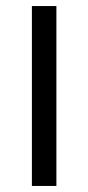

<svg xmlns="http://www.w3.org/2000/svg" viewBox="-20 -615 292 635"><path d="M85.5 0V-595H166.5V0Z"/></svg>

Font: Encode Sans SC
Style: Regular
Weight: 400
Version: Version 3.002